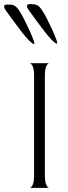

<svg xmlns="http://www.w3.org/2000/svg" viewBox="-73 -904 327 924"><path d="M70 0Q77 0 84 -14Q91 -28 91 -60V-540Q91 -572 84 -585.5Q77 -599 70 -600H164Q157 -600 150 -586Q143 -572 143 -539V-60Q143 -28 150 -14Q157 0 164 0ZM91 -692Q95 -692 88.5 -710.5Q82 -729 69.5 -756.5Q57 -784 43.5 -810.5Q30 -837 20 -852Q9 -869 -1.5 -875.5Q-12 -882 -29 -882H-40Q-65 -882 -43 -851Q-27 -829 -7 -801.5Q13 -774 32.5 -749Q52 -724 68 -708Q84 -692 91 -692ZM201 -694Q205 -694 198.5 -712.5Q192 -731 179.5 -758.5Q167 -786 153.5 -812.5Q140 -839 130 -854Q119 -871 108.5 -877.5Q98 -884 81 -884H70Q45 -884 67 -853Q83 -831 103 -803.5Q123 -776 142.5 -751Q162 -726 178 -710Q194 -694 201 -694Z"/></svg>

Font: Red Rose Light
Style: Regular
Weight: 300
Designer: Jaikishan Patel
Version: Version 1.001; ttfautohint (v1.8.3)